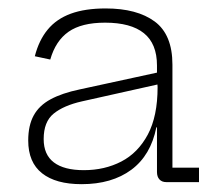

<svg xmlns="http://www.w3.org/2000/svg" viewBox="-20 -780 528 466"><path d="M383.5 -338Q373 -338 367 -344.5Q361 -351 361 -362.5V-512L363.5 -522L362.5 -568.5L361 -591V-621Q361 -674 329.2 -699.5Q297.5 -725 235 -725Q178 -725 146.5 -703Q115 -681 102 -635.5L64.5 -643.5Q74.5 -682.5 95.8 -708.2Q117 -734 151.8 -746.8Q186.5 -759.5 236.5 -759.5Q312.5 -759.5 355.5 -727.8Q398.5 -696 398.5 -623V-373H463V-338ZM178 -333Q115.5 -333 82 -359.5Q48.5 -386 48.5 -439Q48.5 -475.5 61.8 -499.8Q75 -524 102.8 -539Q130.5 -554 173.5 -563L371.5 -606V-577L179 -534Q134.5 -524 110.2 -504.2Q86 -484.5 86 -442.5Q86 -404.5 110.8 -385.8Q135.5 -367 183.5 -367Q234 -367 274.5 -388Q315 -409 338.8 -453.5Q362.5 -498 362.5 -568.5L372.5 -471H359.5Q346 -403 298.8 -368Q251.5 -333 178 -333Z"/></svg>

Font: Hepta Slab Light
Style: Regular
Weight: 300
Designer: Michael LaGattuta
Foundry: Michael LaGattuta
Version: Version 1.102